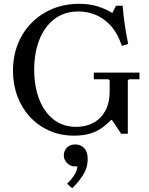

<svg xmlns="http://www.w3.org/2000/svg" viewBox="-20 -700 780 1005"><path d="M471 -320H710V-285H656L649 -279V0H614L566 -72H561Q535 -45 508 -27Q481 -9 447 0.5Q413 10 368 10H367Q297 10 239 -15.5Q181 -41 138 -87Q95 -133 71.5 -195Q48 -257 48 -329Q48 -407 74 -471Q100 -535 147 -582Q194 -629 257 -654.5Q320 -680 394 -680Q450 -680 493 -666Q536 -652 568 -632L587 -670H622Q626 -619 633.5 -568Q641 -517 651 -470L618 -460Q594 -530 556 -569.5Q518 -609 475 -624.5Q432 -640 391 -640Q317 -640 265 -600.5Q213 -561 186 -492Q159 -423 159 -336Q159 -249 185 -181Q211 -113 260.5 -74.5Q310 -36 379 -36Q429 -36 468.5 -57Q508 -78 531 -119.5Q554 -161 554 -222V-279L548 -285H471ZM374 56Q402 56 420.5 75Q439 94 439 132Q439 179 413.5 218Q388 257 358 285L331 262Q353 241 368.5 217Q384 193 385 170Q381 171 378 171Q375 171 371 171Q348 171 331 153.5Q314 136 314 113Q314 90 330 73Q346 56 374 56Z"/></svg>

Font: Brygada 1918 Medium
Style: Regular
Weight: 500
Designer: Mateusz Machalski | Borys Kosmynka | Przemek Hoffer
Foundry: NIEPODLEGLA 2018
Version: Version 3.006